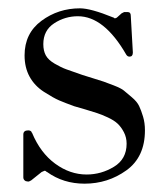

<svg xmlns="http://www.w3.org/2000/svg" viewBox="-20 -432 401 461"><path d="M183 9Q132 9 93 -19Q92 -19 90 -21Q89 -22 87 -22L80 -19L55 1Q50 4 48 4L42 3Q36 0 36 -6V-109Q36 -119 48 -119Q51 -119 53.5 -117.5Q56 -116 56 -114L57 -113Q77 -65 112.5 -39Q148 -13 188 -13Q223 -13 253.5 -31.5Q284 -50 284 -87Q284 -102 277.5 -114.5Q271 -127 262.5 -135Q254 -143 239 -150Q224 -157 213 -160.5Q202 -164 184 -169.5Q166 -175 158 -177Q136 -185 122 -191Q108 -197 85.5 -211.5Q63 -226 51 -248Q39 -270 39 -299Q39 -352 79.5 -382Q120 -412 172 -412Q198 -412 252 -390Q253 -390 254 -389L255 -388Q259 -388 262 -391L272 -400L278 -403H287Q294 -403 294 -394L299 -306Q299 -296 291 -296Q286 -296 283 -301Q230 -393 167 -393Q136 -393 110 -376Q84 -359 84 -326Q84 -310 90 -299Q96 -288 111.5 -279Q127 -270 139.5 -265.5Q152 -261 178 -252Q181 -251 202 -244.5Q223 -238 229 -236Q235 -234 253 -227Q271 -220 277.5 -214.5Q284 -209 296.5 -198.5Q309 -188 314 -177.5Q319 -167 323.5 -152Q328 -137 328 -119Q328 -55 283.5 -23Q239 9 183 9Z"/></svg>

Font: HK Venetian
Style: Regular
Weight: 400
Designer: Alfredo Marco Pradil
Foundry: Alfredo Marco Pradil
Version: Version 1.000;PS 001.000;hotconv 1.0.88;makeotf.lib2.5.64775